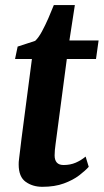

<svg xmlns="http://www.w3.org/2000/svg" viewBox="-20 -710 400 740"><path d="M198 -183.5Q196 -167.5 194.2 -155Q192.5 -142.5 191.5 -132Q190.5 -121.5 190.5 -111Q190.5 -93 199 -83.5Q207.5 -74 225 -74Q251 -74 271.8 -83Q292.5 -92 310 -106.5L322 -67Q308.5 -52 285 -34Q261.5 -16 226.2 -3Q191 10 143 10Q106 10 79 -9.2Q52 -28.5 52 -76Q52 -80 52.2 -85.8Q52.5 -91.5 54 -102.2Q55.5 -113 57.5 -130.8Q59.5 -148.5 63 -176.5L103 -482.5H38L48 -530.5L115.5 -552.5Q128.5 -564.5 141.5 -588.5Q154.5 -612.5 166.5 -640Q178.5 -667.5 187.5 -690.5H268.5L247.5 -554H360L350 -482.5H237.5Z"/></svg>

Font: Merriweather 20pt
Style: Bold Italic
Weight: 700
Italic angle: -7.8°
Version: Version 2.101